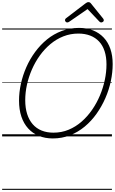

<svg xmlns="http://www.w3.org/2000/svg" viewBox="-20 -1276 1074 1796"><path d="M474 19Q402 19 343.5 -5Q285 -29 243.5 -74.5Q202 -120 180 -185.5Q158 -251 158 -335Q158 -412 175.5 -492Q193 -572 226.5 -648Q260 -724 309 -790.5Q358 -857 420 -907.5Q482 -958 558 -986.5Q634 -1015 720 -1015Q793 -1015 851 -991.5Q909 -968 950 -924.5Q991 -881 1012.5 -818.5Q1034 -756 1034 -677Q1034 -600 1017 -518.5Q1000 -437 966 -359Q932 -281 883.5 -212.5Q835 -144 772.5 -92Q710 -40 635 -10.5Q560 19 474 19ZM480 -35Q556 -35 622 -62.5Q688 -90 743 -138Q798 -186 841.5 -249Q885 -312 915 -383.5Q945 -455 960.5 -529Q976 -603 976 -673Q976 -743 958.5 -797Q941 -851 907 -887.5Q873 -924 824 -943Q775 -962 713 -962Q639 -962 573 -936Q507 -910 451.5 -863.5Q396 -817 352.5 -756.5Q309 -696 278.5 -626Q248 -556 232 -483Q216 -410 216 -339Q216 -266 234 -209.5Q252 -153 286 -114Q320 -75 369 -55Q418 -35 480 -35ZM609 -1066Q600 -1066 594 -1073Q588 -1080 588 -1087Q588 -1093 590 -1096.5Q592 -1100 596 -1104L778 -1243Q787 -1250 793.5 -1253Q800 -1256 808 -1256Q815 -1256 821 -1252.5Q827 -1249 832 -1242L945 -1102Q948 -1098 949.5 -1094Q951 -1090 951 -1086Q951 -1077 942.5 -1071.5Q934 -1066 927 -1066Q921 -1066 916.5 -1068.5Q912 -1071 908 -1076L799 -1191L631 -1075Q624 -1070 619 -1068Q614 -1066 609 -1066ZM0 490H1027V500H0ZM0 -20H1027V0H0ZM0 -505H1027V-500H0ZM0 -1010H1027V-1000H0Z"/></svg>

Font: Playwrite AU TAS Guides
Style: Regular
Weight: 400
Designer: Veronika Burian, José Scaglione
Foundry: TypeTogether
Version: Version 1.003